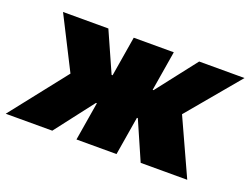

<svg xmlns="http://www.w3.org/2000/svg" viewBox="-127 -705 1148 882"><g transform="rotate(20 447.5 -264.5)"><path d="M-39.6 0 176.8 -274.9 47.9 -529.3H269.5L356.4 -334H361.3L393.6 -529.3H589.4L557.1 -334H561.5L713.4 -529.3H935.1L722.2 -274.9L847.7 0H620.1L537.6 -188.5H533.2L502 0H306.2L337.4 -188.5H333L188 0Z"/></g></svg>

Font: Inter 24pt Black
Style: Italic
Weight: 900
Italic angle: -9.3988°
Designer: Rasmus Andersson
Foundry: rsms
Version: Version 4.001;git-66647c0bb